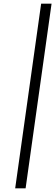

<svg xmlns="http://www.w3.org/2000/svg" viewBox="-20 -810 302 1050"><path d="M205 -790 63 220H120L262 -790Z"/></svg>

Font: Unageo
Style: Light-Italic
Weight: 300
Designer: Richard Sepsi
Foundry: Richard Sepsi
Version: Version 2.000